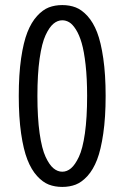

<svg xmlns="http://www.w3.org/2000/svg" viewBox="-20 -726 490 757"><path d="M54 -348Q54 -432 63.2 -495.8Q72.5 -559.5 88 -598.8Q103.5 -638 126 -662.8Q148.5 -687.5 172.5 -696.8Q196.5 -706 225.5 -706Q254.5 -706 278.5 -696.8Q302.5 -687.5 325 -662.8Q347.5 -638 362.8 -598.8Q378 -559.5 387.2 -495.8Q396.5 -432 396.5 -348Q396.5 -263.5 387.2 -199.8Q378 -136 362.8 -96.5Q347.5 -57 325 -32.2Q302.5 -7.5 278.5 1.8Q254.5 11 225.5 11Q196.5 11 172.5 1.8Q148.5 -7.5 126 -32.2Q103.5 -57 88 -96.5Q72.5 -136 63.2 -199.8Q54 -263.5 54 -348ZM323.5 -348Q323.5 -417 317.5 -470.5Q311.5 -524 302 -556.5Q292.5 -589 279.2 -609.8Q266 -630.5 253 -638.2Q240 -646 225.5 -646Q207 -646 190.8 -632.5Q174.5 -619 159.8 -587.5Q145 -556 136.2 -494.8Q127.5 -433.5 127.5 -348Q127.5 -262 136.2 -200.5Q145 -139 159.8 -107.5Q174.5 -76 190.8 -62.5Q207 -49 225.5 -49Q244 -49 260 -62.5Q276 -76 291 -107.5Q306 -139 314.8 -200.5Q323.5 -262 323.5 -348Z"/></svg>

Font: League Mono Condensed Light
Style: Regular
Weight: 300
Width: 1
Designer: Tyler Finck
Foundry: The League of Moveable Type / Tyler Finck
Version: Version 2.210